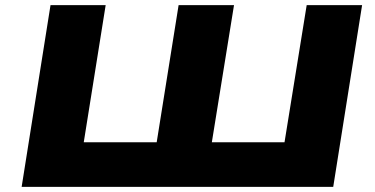

<svg xmlns="http://www.w3.org/2000/svg" viewBox="-20 -725 1457 745"><path d="M64 0 176 -705H390L305 -173H588L673 -705H888L802 -173H1084L1170 -705H1385L1273 0Z"/></svg>

Font: Nunito Sans 7pt Expanded Black
Style: Italic
Weight: 900
Width: 7
Italic angle: -9°
Designer: Vernon Adams
Foundry: Vernon Adams
Version: Version 3.101;gftools[0.9.27]